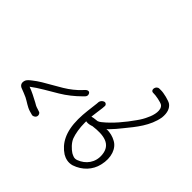

<svg xmlns="http://www.w3.org/2000/svg" viewBox="-178 -884 962 962"><g transform="rotate(-45 303.0 -402.5)"><path d="M-25 -240C-8 -189 31 -153 79 -142C140 -127 190 -147 208 -183C217 -199 225 -223 223 -249C227 -244 230 -240 234 -237C248 -223 266 -208 286 -192C336 -151 391 -105 461 -93C498 -89 521 -99 534 -116C543 -127 555 -175 554 -194V-204C554 -227 517 -234 517 -211C518 -195 510 -152 502 -141C485 -119 442 -129 414 -143C397 -150 380 -160 362 -173C316 -205 264 -248 230 -291C226 -296 222 -302 220 -308C218 -328 216 -341 214 -346C241 -343 259 -340 283 -337L297 -336C306 -334 315 -343 313 -352C310 -363 301 -370 292 -372L279 -373C241 -377 201 -384 158 -384C68 -384 16 -354 -15 -307C-25 -290 -33 -267 -25 -240ZM10 -242C3 -260 11 -272 17 -284C28 -301 50 -324 73 -333C97 -342 133 -348 167 -348H179V-347C177 -338 178 -327 182 -314C183 -312 184 -310 184 -308C193 -238 185 -179 117 -173C65 -168 26 -199 10 -242ZM11 -551C19 -533 39 -537 45 -547L51 -565C54 -576 59 -586 65 -595C78 -619 92 -646 101 -671C128 -636 155 -586 181 -543C201 -509 229 -475 252 -452L264 -440C268 -436 273 -434 278 -434C288 -434 296 -441 294 -450C293 -455 290 -459 286 -463L273 -475C266 -482 256 -492 245 -506C204 -556 172 -635 132 -684C123 -695 116 -706 102 -710C82 -716 71 -704 67 -692C61 -677 57 -665 49 -648C38 -626 22 -607 15 -583L10 -565C8 -560 9 -556 11 -551Z"/></g></svg>

Font: Stray Cat
Style: OpObl
Weight: 400
Version: Version 1.0